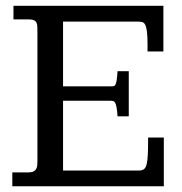

<svg xmlns="http://www.w3.org/2000/svg" viewBox="-20 -649 635 669"><path d="M549.3 -628.9V-469.7H494.1V-493.2Q494.1 -523.4 491.9 -539.8Q489.7 -556.2 485.4 -563.7Q481 -571.3 474.4 -572.5Q467.8 -573.7 459 -573.7H199.7V-348.1H368.2Q373 -348.1 376.5 -348.9Q379.9 -349.6 382.3 -354.2Q384.8 -358.9 386.5 -369.6Q388.2 -380.4 389.6 -400.9H428.7V-243.7H389.6Q388.2 -263.7 386.2 -274.7Q384.3 -285.6 381.3 -290.8Q378.4 -295.9 374.5 -296.9Q370.6 -297.9 365.2 -297.9H199.7V-54.7H463.4Q474.6 -54.7 481.2 -59.3Q487.8 -64 491 -76.7Q494.1 -89.4 495.1 -111.8Q496.1 -134.3 496.1 -169.9H550.8V0H22.9V-48.3H79.1Q90.8 -48.3 97.2 -51.8Q103.5 -55.2 106.4 -61Q109.4 -66.9 109.9 -74Q110.4 -81.1 110.4 -88.4V-535.2Q110.4 -546.9 110.1 -555.4Q109.9 -564 107.2 -569.8Q104.5 -575.7 97.9 -578.6Q91.3 -581.5 79.1 -581.5H26.9V-628.9Z"/></svg>

Font: Kameron
Style: Regular
Weight: 400
Version: Version 1.000